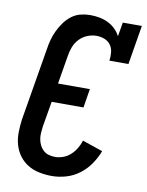

<svg xmlns="http://www.w3.org/2000/svg" viewBox="-85 -804 669 873"><g transform="rotate(10 250.0 -367.5)"><path d="M215 8Q185 8 156 2Q127 -4 103.5 -18.5Q80 -33 63.5 -55.5Q47 -78 39.5 -105Q32 -132 32.5 -162Q33 -192 37 -222L93 -556Q96 -578 102 -600Q108 -622 118 -643Q128 -664 142 -683.5Q156 -703 175 -717.5Q194 -732 216.5 -737.5Q239 -743 261 -743Q283 -743 304 -739Q325 -735 343.5 -726Q362 -717 377 -702.5Q392 -688 401 -670L412 -735H500L470 -554H382Q385 -573 383 -592.5Q381 -612 370.5 -626.5Q360 -641 342.5 -648Q325 -655 305 -655Q284 -655 263 -646.5Q242 -638 226.5 -621.5Q211 -605 203 -584Q195 -563 192 -542L170 -411H317L303 -324H156L136 -207Q134 -192 133 -176.5Q132 -161 134.5 -147Q137 -133 143.5 -120Q150 -107 160.5 -97.5Q171 -88 185 -84Q199 -80 215 -80Q233 -80 252 -87Q271 -94 286 -108Q301 -122 311 -139Q321 -156 327 -175L421 -143Q409 -111 389 -82Q369 -53 341 -32Q313 -11 280 -1.5Q247 8 215 8Z"/></g></svg>

Font: Iosevka Slab Semibold
Style: Italic
Weight: 600
Italic angle: -9°
Monospace: yes
Designer: Belleve Invis
Foundry: Belleve Invis
Version: Version 11.1.1; ttfautohint (v1.8.3)